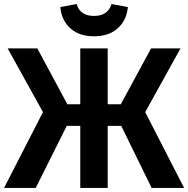

<svg xmlns="http://www.w3.org/2000/svg" viewBox="-24 -932 933 952"><path d="M275 -897 356 -912Q373 -853 442 -853Q511 -853 529 -912L610 -897Q604 -831 559.5 -791.5Q515 -752 442 -752Q369 -752 325 -791.5Q281 -831 275 -897ZM871 -692 696 -376 889 0H728L577 -308H510V0H374V-308H307L153 0H-4L189 -376L14 -692H161L310 -415H374V-692H510V-415H575L725 -692Z"/></svg>

Font: Fira Sans SemiBold
Style: Regular
Weight: 600
Designer: bBox Type GmbH & Carrois Corporate GbR & Edenspiekermann AG
Foundry: bBox Type GmbH & Carrois Corporate GbR & Edenspiekermann AG
Version: Version 4.301;PS 004.301;hotconv 1.0.88;makeotf.lib2.5.64775